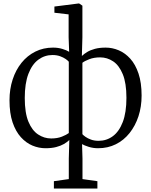

<svg xmlns="http://www.w3.org/2000/svg" viewBox="-20 -839 867 1101"><path d="M289 242V200L374.5 188V70L377.5 -36Q365 -24 346.5 -13.2Q328 -2.5 302.2 4.2Q276.5 11 241 11Q202.5 11 166 -4.2Q129.5 -19.5 99.8 -52.2Q70 -85 52.2 -137.2Q34.5 -189.5 34.5 -264Q34.5 -328 52.5 -383Q70.5 -438 103.5 -479Q136.5 -520 182.5 -543Q228.5 -566 284 -566Q313 -566 337.5 -558.5Q362 -551 376.5 -542L373.5 -625V-756.5L292 -766V-801.5L430 -819H434L452.5 -806.5V-625L449.5 -518Q462 -530 480.2 -541Q498.5 -552 524.5 -559Q550.5 -566 586 -566Q624.5 -566 661 -550.5Q697.5 -535 727 -502.5Q756.5 -470 774.2 -417.5Q792 -365 792 -291Q792 -227 774 -172.2Q756 -117.5 723 -76Q690 -34.5 644.2 -11.8Q598.5 11 542.5 11Q514 11 489.2 3.2Q464.5 -4.5 450.5 -12.5L453 70V188L538.5 200V242ZM273.5 -45Q309 -45 335.2 -55.5Q361.5 -66 374.5 -76V-485Q369.5 -491.5 356.8 -500.5Q344 -509.5 324.8 -516.5Q305.5 -523.5 281 -523.5Q236.5 -523.5 200.2 -497Q164 -470.5 143 -415.8Q122 -361 122 -277Q122 -192 143 -141.2Q164 -90.5 198.8 -67.8Q233.5 -45 273.5 -45ZM545.5 -31.5Q591 -31.5 627 -58Q663 -84.5 684 -139.2Q705 -194 705 -278Q705 -362.5 684 -413.5Q663 -464.5 628.8 -487.2Q594.5 -510 554.5 -510Q519 -510 492 -499.5Q465 -489 452.5 -479V-69.5Q457.5 -63.5 470 -54.5Q482.5 -45.5 501.8 -38.5Q521 -31.5 545.5 -31.5Z"/></svg>

Font: Merriweather 28pt Light
Style: Regular
Weight: 300
Version: Version 2.100